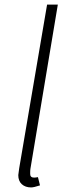

<svg xmlns="http://www.w3.org/2000/svg" viewBox="-20 -810 292 840"><path d="M60 -44 64 -74 186 -790H233L113 -71Q112 -66 112 -49Q112 -33 129 -33Q136 -33 146 -35L155 1Q128 10 116 10Q91 10 75.5 -4Q60 -18 60 -44Z"/></svg>

Font: Nebula Sans Light
Style: Regular
Weight: 300
Italic angle: -9°
Designer: Paul D. Hunt for Adobe (as Source Sans)
Foundry: Nebula Entertainment & Broadcasting LLC
Version: Version 1.010